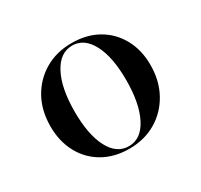

<svg xmlns="http://www.w3.org/2000/svg" viewBox="-102 -557 732 699"><g transform="rotate(-30 264.5 -207.5)"><path d="M259.7 11.3Q197.6 11.3 150.4 -15.7Q103.2 -42.7 77 -91.1Q50.8 -139.5 50.8 -202.4Q50.8 -268.5 78.6 -319Q106.5 -369.4 155.6 -398.4Q204.8 -427.4 268.5 -427.4Q331.5 -427.4 378.2 -400.8Q425 -374.2 451.6 -326.2Q478.2 -278.2 478.2 -215.3Q478.2 -149.2 450 -98Q421.8 -46.8 372.6 -17.7Q323.4 11.3 259.7 11.3ZM262.9 2.4Q314.5 2.4 344.4 -55.6Q374.2 -113.7 374.2 -212.1Q374.2 -308.1 345.2 -363.3Q316.1 -418.5 266.1 -418.5Q214.5 -418.5 184.3 -361.3Q154 -304 154 -204.8Q154 -108.1 183.1 -52.8Q212.1 2.4 262.9 2.4Z"/></g></svg>

Font: Playfair 144pt SemiCondensed SemiBold
Style: Regular
Weight: 600
Width: 4
Designer: Claus Eggers Sørensen
Foundry: Claus Eggers Sørensen
Version: Version 2.203